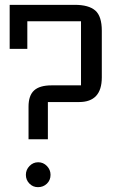

<svg xmlns="http://www.w3.org/2000/svg" viewBox="-20 -770 521 794"><path d="M93 -682V-568H20V-750H289Q347 -750 374 -726.5Q401 -703 401 -643V-450Q401 -348 307 -348H178V-194H98V-329Q98 -375 121 -396Q144 -417 193 -417H315V-682ZM189 -47Q189 -25 174 -10.5Q159 4 137 4Q116 4 101.5 -11Q87 -26 87 -47Q87 -68 102 -83.5Q117 -99 138 -99Q159 -99 174 -83.5Q189 -68 189 -47Z"/></svg>

Font: Kelly Slab
Style: Regular
Weight: 400
Designer: Denis Masharov
Foundry: Denis Masharov
Version: Version 1.001